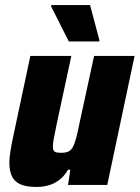

<svg xmlns="http://www.w3.org/2000/svg" viewBox="-20 -731 552 759"><path d="M125 8Q84 8 60.5 -2.5Q37 -13 27 -34.5Q17 -56 17 -88Q17 -107 21.5 -135Q26 -163 33 -195L100 -510H262L204 -240Q197 -207 193 -185Q189 -163 189 -152Q189 -141 192.5 -135.5Q196 -130 203.5 -128.5Q211 -127 222 -127Q239 -127 249.5 -131.5Q260 -136 267.5 -149Q275 -162 281.5 -187Q288 -212 296 -252L352 -510H512L404 0H249L258 -60H249Q233 -33 212 -18Q191 -3 169 2.5Q147 8 125 8ZM252 -567 182 -706 183 -711H336L373 -572L372 -567Z"/></svg>

Font: Saira SemiCondensed ExtraBold
Style: Italic
Weight: 800
Width: 4
Italic angle: -12°
Designer: Hector Gatti with collaboration of the Omnibus-Type team
Foundry: Omnibus-Type
Version: Version 1.101